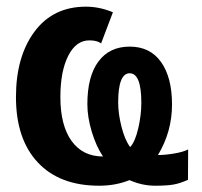

<svg xmlns="http://www.w3.org/2000/svg" viewBox="-20 -558 618 587"><path d="M455.1 9.8Q414.1 9.8 376 -7.3Q333.5 9.8 283.2 9.8Q162.1 9.8 95.5 -61.5Q28.8 -132.8 28.8 -261.2Q28.8 -384.8 85.4 -461.2Q142.1 -537.6 242.7 -537.6Q284.2 -537.6 325.2 -520.5L289.1 -425.3Q276.9 -434.6 253.4 -434.6Q212.4 -434.6 188.5 -387.2Q164.6 -339.8 164.6 -261.2Q164.6 -174.8 198.7 -127.2Q232.9 -79.6 294.9 -79.6Q273.9 -110.8 260.5 -155.5Q247.1 -200.2 247.1 -239.3Q247.1 -324.7 281 -370.1Q314.9 -415.5 376.5 -415.5Q439 -415.5 472.4 -368.4Q505.9 -321.3 505.9 -238.3Q505.9 -155.3 462.9 -84Q484.4 -84 512.2 -88.6Q540 -93.3 555.2 -101.1L554.7 -8.3Q530.3 2.9 509.8 6.3Q489.3 9.8 455.1 9.8ZM412.1 -243.7Q412.1 -334 376.5 -334Q341.3 -334 341.3 -244.6Q341.3 -210 351.6 -169.9Q361.8 -129.9 377.9 -108.4Q393.1 -124.5 402.6 -165.3Q412.1 -206.1 412.1 -243.7Z"/></svg>

Font: Liberation Sans
Style: Bold
Weight: 700
Designer: Steve Matteson
Foundry: Ascender Corporation
Version: Version 2.1.5